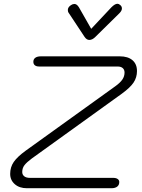

<svg xmlns="http://www.w3.org/2000/svg" viewBox="-20 -999 751 1019"><path d="M34 -76Q34 -112 53 -139.5Q72 -167 116 -199L593 -542Q618 -560 629.5 -577Q641 -594 641 -614Q641 -629 631.5 -637.5Q622 -646 604 -646H188Q173 -646 165 -652.5Q157 -659 157 -671Q157 -685 167.5 -692.5Q178 -700 197 -700H616Q659 -700 683 -679.5Q707 -659 707 -622Q707 -588 689 -561Q671 -534 627 -502L149 -158Q122 -138 110 -122.5Q98 -107 98 -86Q98 -72 108.5 -63.5Q119 -55 139 -55H581Q596 -55 604.5 -49Q613 -43 613 -33Q613 -17 602 -8.5Q591 0 571 0H123Q83 0 58.5 -21.5Q34 -43 34 -76ZM429 -803 345 -930Q340 -936 340 -946Q340 -961 357 -972Q366 -978 375 -978Q388 -978 399 -960L464 -846L571 -960Q590 -979 603 -979Q611 -979 617 -973Q627 -966 627 -954Q627 -942 614 -929L486 -803Q470 -787 454 -787Q440 -787 429 -803Z"/></svg>

Font: Kodchasan Light
Style: Italic
Weight: 300
Italic angle: -10°
Version: Version 1.000; ttfautohint (v1.6)